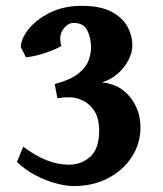

<svg xmlns="http://www.w3.org/2000/svg" viewBox="-20 -623 558 658"><path d="M461.4 -186Q461.4 -131.3 432.1 -85.7Q402.8 -40 351.1 -12.7Q299.3 14.6 232.4 14.6Q207 14.6 172.6 5.6Q138.2 -3.4 102.8 -21.7Q67.4 -40 38.1 -67.9L59.6 -120.1Q104 -87.4 141.8 -73Q179.7 -58.6 216.3 -58.6Q258.3 -58.6 289.1 -85.7Q319.8 -112.8 319.8 -174.8Q319.8 -218.8 302.7 -243.9Q285.6 -269 262.2 -279.3Q238.8 -289.6 219.7 -289.6Q206.1 -289.6 199 -289.1Q191.9 -288.6 176.8 -286.1L167.5 -335Q222.2 -349.6 248.5 -370.8Q274.9 -392.1 283.4 -415.5Q292 -439 292 -459Q292 -492.7 279.3 -518.6Q266.6 -544.4 232.4 -544.4Q211.4 -544.4 195.8 -521.7Q180.2 -499 190.4 -465.3Q169.4 -453.1 133.8 -441.2Q98.1 -429.2 68.8 -426.8L51.3 -461.4Q51.3 -488.8 77.1 -522Q103 -555.2 150.1 -579.1Q197.3 -603 260.3 -603Q323.7 -603 361.6 -583Q399.4 -563 416.5 -532Q433.6 -501 433.6 -467.8Q433.6 -443.4 420.4 -417.5Q407.2 -391.6 383.8 -370.8Q360.4 -350.1 329.6 -340.8Q390.6 -334.5 426 -290Q461.4 -245.6 461.4 -186Z"/></svg>

Font: Gentium Book Plus
Style: Bold
Weight: 700
Designer: Victor Gaultney, Annie Olsen, Iska Routamaa, Becca Hirsbrunner
Foundry: SIL International
Version: Version 6.101